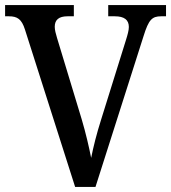

<svg xmlns="http://www.w3.org/2000/svg" viewBox="-20 -734 672 754"><path d="M78 -618 275 0H355L544 -593C564 -657 577 -670 613 -670H632V-714H405V-670H431C468 -670 486 -656 486 -628C486 -615 481 -597 475 -578L377 -264C359 -207 347 -159 338 -114C329 -159 317 -211 301 -265L204 -585C199 -602 195 -616 195 -629C195 -656 211 -670 245 -670H270V-714H0V-670H15C48 -670 65 -659 78 -618Z"/></svg>

Font: Noto Serif SemiCondensed Medium
Style: Regular
Weight: 500
Width: 4
Designer: Monotype Design Team
Foundry: Monotype Imaging Inc.
Version: Version 2.014